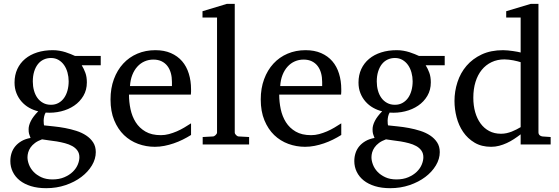

<svg xmlns="http://www.w3.org/2000/svg" viewBox="-20 -757 2931 1006"><path d="M396 66.9Q396 46.4 385.7 32Q375.5 17.6 358.6 8.3Q341.8 -1 320.6 -6.6Q299.3 -12.2 277.6 -15.9Q255.9 -19.5 235.6 -21.7Q215.3 -23.9 200.2 -26.9Q178.2 -19 163.6 -8.1Q148.9 2.9 140.1 15.6Q131.3 28.3 127.7 41.5Q124 54.7 124 66.9Q124 85 131.8 105.5Q139.6 126 155.8 143.1Q171.9 160.2 196.5 171.6Q221.2 183.1 254.9 183.1Q290.5 183.1 317.1 171.6Q343.8 160.2 361.3 143.1Q378.9 126 387.5 105.5Q396 85 396 66.9ZM339.8 -331.1Q339.8 -354.5 333.7 -376.7Q327.6 -398.9 315.9 -415.8Q304.2 -432.6 286.9 -442.9Q269.5 -453.1 247.1 -453.1Q226.1 -453.1 208.5 -444.8Q190.9 -436.5 178.5 -420.7Q166 -404.8 158.9 -381.8Q151.9 -358.9 151.9 -330.1Q151.9 -305.2 158 -283Q164.1 -260.7 176 -244.1Q188 -227.5 205.8 -217.8Q223.6 -208 247.1 -208Q269.5 -208 286.9 -217.8Q304.2 -227.5 315.9 -244.1Q327.6 -260.7 333.7 -283.2Q339.8 -305.7 339.8 -331.1ZM408.2 -415Q419.4 -397 427.2 -375.7Q435.1 -354.5 435.1 -325.2Q435.1 -285.6 417 -254.9Q398.9 -224.1 368.9 -203.6Q338.9 -183.1 300 -173.6Q261.2 -164.1 219.2 -167Q213.4 -157.2 211.2 -146Q209 -134.8 208.7 -125Q208.5 -115.2 209.5 -108.2Q210.4 -101.1 210.9 -100.1Q233.4 -97.7 262.2 -94.7Q291 -91.8 321 -86.2Q351.1 -80.6 380.1 -71.3Q409.2 -62 431.6 -47.1Q454.1 -32.2 468 -11Q481.9 10.3 481.9 40Q481.9 75.7 461.7 109.6Q441.4 143.6 406.2 170.2Q371.1 196.8 323.7 212.9Q276.4 229 222.2 229Q177.2 229 142.3 218.3Q107.4 207.5 83.5 188.5Q59.6 169.4 46.9 143.3Q34.2 117.2 34.2 86.9Q34.2 64.9 40.5 45.2Q46.9 25.4 60.1 9.5Q73.2 -6.3 93 -17.8Q112.8 -29.3 140.1 -34.2Q137.2 -42 135.3 -47.1Q133.3 -52.2 132.1 -56.9Q130.9 -61.5 130.4 -66.7Q129.9 -71.8 129.9 -80.1Q129.9 -99.6 141.8 -123.3Q153.8 -147 180.2 -173.8Q155.3 -179.7 132.8 -192.4Q110.4 -205.1 93.3 -224.4Q76.2 -243.7 66.2 -268.8Q56.2 -293.9 56.2 -324.2Q56.2 -363.8 70.8 -395.3Q85.4 -426.8 111.8 -448.7Q138.2 -470.7 175 -482.4Q211.9 -494.1 256.8 -494.1Q274.4 -494.1 291.3 -491.2Q308.1 -488.3 323 -483.6Q337.9 -479 350.6 -473.6Q363.3 -468.3 373 -463.9H507.8V-415Z M981 -49.8Q960 -36.6 937.3 -25.4Q914.6 -14.2 890.4 -5.9Q866.2 2.4 841.3 7.3Q816.4 12.2 791 12.2Q745.6 12.2 703.6 -3.2Q661.6 -18.6 629.6 -49.3Q597.7 -80.1 578.4 -126.7Q559.1 -173.3 559.1 -235.8Q559.1 -294.4 576.7 -342Q594.2 -389.6 625.5 -423.6Q656.7 -457.5 699.7 -475.8Q742.7 -494.1 793.9 -494.1Q840.3 -494.1 875.5 -478.8Q910.6 -463.4 934.1 -436.3Q957.5 -409.2 969.2 -371.3Q981 -333.5 981 -289.1V-275.9Q981 -268.1 980 -261.2H655.8Q655.8 -223.1 663.8 -185.1Q671.9 -147 690.9 -116.7Q710 -86.4 742.2 -67.6Q774.4 -48.8 822.8 -48.8Q844.2 -48.8 865.2 -54.4Q886.2 -60.1 906.5 -68.8Q926.8 -77.6 945.3 -88.6Q963.9 -99.6 981 -110.8ZM880.9 -328.1Q880.9 -353 875 -374.3Q869.1 -395.5 857.2 -411.1Q845.2 -426.8 826.9 -435.8Q808.6 -444.8 783.7 -444.8Q758.8 -444.8 737.3 -435.3Q715.8 -425.8 699.5 -407.7Q683.1 -389.6 673.1 -364Q663.1 -338.4 661.1 -306.2H880.9Z M1042 0V-39.1L1095.2 -42Q1102.1 -42 1109.6 -49.1Q1117.2 -56.2 1117.2 -63V-665H1041V-698.2L1168.9 -736.8H1210V-63Q1210 -56.2 1217 -49.1Q1224.1 -42 1231 -42L1285.2 -39.1V0Z M1768.1 -49.8Q1747.1 -36.6 1724.4 -25.4Q1701.7 -14.2 1677.5 -5.9Q1653.3 2.4 1628.4 7.3Q1603.5 12.2 1578.1 12.2Q1532.7 12.2 1490.7 -3.2Q1448.7 -18.6 1416.7 -49.3Q1384.8 -80.1 1365.5 -126.7Q1346.2 -173.3 1346.2 -235.8Q1346.2 -294.4 1363.8 -342Q1381.3 -389.6 1412.6 -423.6Q1443.8 -457.5 1486.8 -475.8Q1529.8 -494.1 1581.1 -494.1Q1627.4 -494.1 1662.6 -478.8Q1697.8 -463.4 1721.2 -436.3Q1744.6 -409.2 1756.3 -371.3Q1768.1 -333.5 1768.1 -289.1V-275.9Q1768.1 -268.1 1767.1 -261.2H1442.9Q1442.9 -223.1 1450.9 -185.1Q1459 -147 1478 -116.7Q1497.1 -86.4 1529.3 -67.6Q1561.5 -48.8 1609.9 -48.8Q1631.3 -48.8 1652.3 -54.4Q1673.3 -60.1 1693.6 -68.8Q1713.9 -77.6 1732.4 -88.6Q1751 -99.6 1768.1 -110.8ZM1668 -328.1Q1668 -353 1662.1 -374.3Q1656.2 -395.5 1644.3 -411.1Q1632.3 -426.8 1614 -435.8Q1595.7 -444.8 1570.8 -444.8Q1545.9 -444.8 1524.4 -435.3Q1502.9 -425.8 1486.6 -407.7Q1470.2 -389.6 1460.2 -364Q1450.2 -338.4 1448.2 -306.2H1668Z M2198.2 66.9Q2198.2 46.4 2188 32Q2177.7 17.6 2160.9 8.3Q2144 -1 2122.8 -6.6Q2101.6 -12.2 2079.8 -15.9Q2058.1 -19.5 2037.8 -21.7Q2017.6 -23.9 2002.4 -26.9Q1980.5 -19 1965.8 -8.1Q1951.2 2.9 1942.4 15.6Q1933.6 28.3 1929.9 41.5Q1926.3 54.7 1926.3 66.9Q1926.3 85 1934.1 105.5Q1941.9 126 1958 143.1Q1974.1 160.2 1998.8 171.6Q2023.4 183.1 2057.1 183.1Q2092.8 183.1 2119.4 171.6Q2146 160.2 2163.6 143.1Q2181.2 126 2189.7 105.5Q2198.2 85 2198.2 66.9ZM2142.1 -331.1Q2142.1 -354.5 2136 -376.7Q2129.9 -398.9 2118.2 -415.8Q2106.4 -432.6 2089.1 -442.9Q2071.8 -453.1 2049.3 -453.1Q2028.3 -453.1 2010.7 -444.8Q1993.2 -436.5 1980.7 -420.7Q1968.3 -404.8 1961.2 -381.8Q1954.1 -358.9 1954.1 -330.1Q1954.1 -305.2 1960.2 -283Q1966.3 -260.7 1978.3 -244.1Q1990.2 -227.5 2008.1 -217.8Q2025.9 -208 2049.3 -208Q2071.8 -208 2089.1 -217.8Q2106.4 -227.5 2118.2 -244.1Q2129.9 -260.7 2136 -283.2Q2142.1 -305.7 2142.1 -331.1ZM2210.4 -415Q2221.7 -397 2229.5 -375.7Q2237.3 -354.5 2237.3 -325.2Q2237.3 -285.6 2219.2 -254.9Q2201.2 -224.1 2171.1 -203.6Q2141.1 -183.1 2102.3 -173.6Q2063.5 -164.1 2021.5 -167Q2015.6 -157.2 2013.4 -146Q2011.2 -134.8 2011 -125Q2010.7 -115.2 2011.7 -108.2Q2012.7 -101.1 2013.2 -100.1Q2035.6 -97.7 2064.5 -94.7Q2093.3 -91.8 2123.3 -86.2Q2153.3 -80.6 2182.4 -71.3Q2211.4 -62 2233.9 -47.1Q2256.3 -32.2 2270.3 -11Q2284.2 10.3 2284.2 40Q2284.2 75.7 2263.9 109.6Q2243.7 143.6 2208.5 170.2Q2173.3 196.8 2126 212.9Q2078.6 229 2024.4 229Q1979.5 229 1944.6 218.3Q1909.7 207.5 1885.7 188.5Q1861.8 169.4 1849.1 143.3Q1836.4 117.2 1836.4 86.9Q1836.4 64.9 1842.8 45.2Q1849.1 25.4 1862.3 9.5Q1875.5 -6.3 1895.3 -17.8Q1915 -29.3 1942.4 -34.2Q1939.5 -42 1937.5 -47.1Q1935.5 -52.2 1934.3 -56.9Q1933.1 -61.5 1932.6 -66.7Q1932.1 -71.8 1932.1 -80.1Q1932.1 -99.6 1944.1 -123.3Q1956.1 -147 1982.4 -173.8Q1957.5 -179.7 1935.1 -192.4Q1912.6 -205.1 1895.5 -224.4Q1878.4 -243.7 1868.4 -268.8Q1858.4 -293.9 1858.4 -324.2Q1858.4 -363.8 1873 -395.3Q1887.7 -426.8 1914.1 -448.7Q1940.4 -470.7 1977.3 -482.4Q2014.2 -494.1 2059.1 -494.1Q2076.7 -494.1 2093.5 -491.2Q2110.4 -488.3 2125.2 -483.6Q2140.1 -479 2152.8 -473.6Q2165.5 -468.3 2175.3 -463.9H2310.1V-415Z M2708 -431.2Q2701.7 -433.1 2691.7 -435.8Q2681.6 -438.5 2670.2 -440.7Q2658.7 -442.9 2646.2 -444.3Q2633.8 -445.8 2623 -445.8Q2585.9 -445.8 2555.7 -431.4Q2525.4 -417 2504.2 -390.9Q2482.9 -364.7 2471.4 -327.6Q2460 -290.5 2460 -245.1Q2460 -204.1 2469.7 -169.7Q2479.5 -135.3 2498 -109.9Q2516.6 -84.5 2543.5 -70.3Q2570.3 -56.2 2605 -56.2Q2620.1 -56.2 2634.3 -59.3Q2648.4 -62.5 2661.6 -67.6Q2674.8 -72.8 2686.5 -78.9Q2698.2 -85 2708 -90.8ZM2708 0V-53.2Q2690.9 -40 2672.6 -28.1Q2654.3 -16.1 2635 -7.3Q2615.7 1.5 2595.5 6.8Q2575.2 12.2 2553.2 12.2Q2502.9 12.2 2466.6 -9.5Q2430.2 -31.2 2406.7 -65.7Q2383.3 -100.1 2372.3 -142.8Q2361.3 -185.5 2361.3 -228Q2361.3 -278.8 2377 -326.9Q2392.6 -375 2424.3 -412.1Q2456.1 -449.2 2503.9 -471.7Q2551.8 -494.1 2616.2 -494.1Q2627.9 -494.1 2641.6 -492.7Q2655.3 -491.2 2668.2 -489.5Q2681.2 -487.8 2691.7 -485.6Q2702.1 -483.4 2708 -481.9V-665H2632.3V-698.2L2761.2 -736.8H2801.3V-64Q2801.3 -54.7 2807.1 -48.8Q2813 -43 2822.3 -42L2865.2 -39.1V0Z"/></svg>

Font: BabelStone Ogham Pictish
Style: Italic
Weight: 400
Italic angle: -30°
Designer: Andrew West
Foundry: BabelStone
Version: Version 1.02 March 14, 2022